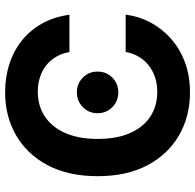

<svg xmlns="http://www.w3.org/2000/svg" viewBox="-26 -752 788 777"><g transform="rotate(-90 368.5 -364.0)"><path d="M382.3 10.3Q285.2 10.3 208.5 -34.2Q131.8 -78.6 87.6 -162.1Q43.5 -245.6 43.5 -363.3Q43.5 -481.9 87.9 -565.7Q132.3 -649.4 209.2 -693.6Q286.1 -737.8 382.3 -737.8Q444.8 -737.8 498.5 -720.2Q552.2 -702.6 593.8 -668.9Q635.3 -635.3 661.9 -587.2Q688.5 -539.1 696.8 -477.5H545.9Q540.5 -507.8 526.6 -531.5Q512.7 -555.2 491.7 -571.8Q470.7 -588.4 443.8 -596.9Q417 -605.5 385.3 -605.5Q327.6 -605.5 284.7 -576.7Q241.7 -547.9 218 -493.9Q194.3 -439.9 194.3 -363.3Q194.3 -285.6 218.3 -231.7Q242.2 -177.7 285.2 -149.9Q328.1 -122.1 384.8 -122.1Q416.5 -122.1 443.1 -130.9Q469.7 -139.6 491 -156Q512.2 -172.4 526.4 -196Q540.5 -219.7 546.4 -250H697.3Q690.9 -197.8 666.3 -150.9Q641.6 -104 601.1 -67.6Q560.5 -31.2 505.6 -10.5Q450.7 10.3 382.3 10.3ZM382.8 -279.8Q347.2 -279.8 322.8 -304Q298.3 -328.1 298.3 -363.8Q298.3 -398.9 322.8 -423.1Q347.2 -447.3 382.8 -447.3Q418.5 -447.3 442.6 -423.1Q466.8 -398.9 466.8 -363.8Q466.8 -328.1 442.6 -304Q418.5 -279.8 382.8 -279.8Z"/></g></svg>

Font: Inter 17pt
Style: Bold
Weight: 700
Version: Version 4.001;git-66647c0bb